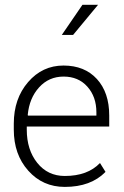

<svg xmlns="http://www.w3.org/2000/svg" viewBox="-20 -750 505 781"><path d="M372.1 -293Q372.1 -356.4 335.4 -397.5Q298.8 -438.5 238.8 -438.5Q178.7 -438.5 138.9 -394.5Q99.1 -350.6 92.8 -282.2L93.8 -279.8H372.1ZM243.7 10.3Q153.8 10.3 95 -55.7Q36.1 -121.6 36.1 -222.7V-247.1Q36.1 -348.6 94.2 -416Q152.3 -483.4 238.3 -483.4Q324.2 -483.4 374.3 -428.5Q424.3 -373.5 424.3 -280.3V-235.4H88.9V-222.7Q88.9 -140.6 131.6 -87.4Q174.3 -34.2 243.7 -34.2Q336.4 -34.2 386.7 -86.9L409.2 -50.8Q349.6 10.3 243.7 10.3ZM231.4 -607.9 315.4 -730.5H378.9L277.3 -607.9Z"/></svg>

Font: Yantramanav Light
Style: Regular
Weight: 300
Version: Version 1.001;PS 1.0;hotconv 1.0.72;makeotf.lib2.5.5900; ttf